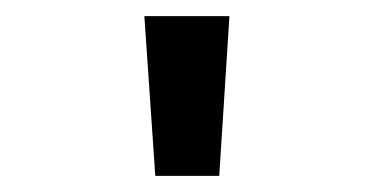

<svg xmlns="http://www.w3.org/2000/svg" viewBox="-20 -547 466 239"><path d="M159.7 -526.9H265.6L252.9 -328.1H173.3Z"/></svg>

Font: Amiri Typewriter
Style: Bold
Weight: 700
Monospace: yes
Designer: Khaled Hosny
Version: Version 1.1